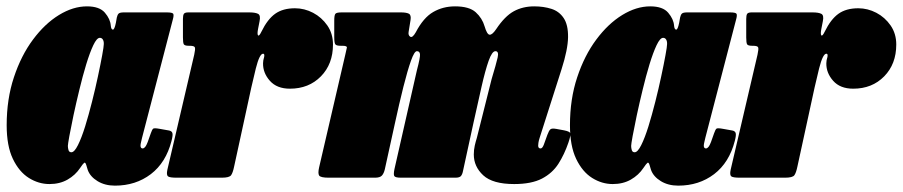

<svg xmlns="http://www.w3.org/2000/svg" viewBox="-20 -559 2840 604"><path d="M519.5 -115.5Q502 -47.5 454.5 -11.2Q407 25 341.5 25Q310 25 286.8 10.8Q263.5 -3.5 256 -24.5Q254 -30.5 253.2 -33.8Q252.5 -37 251.5 -39.5Q248.5 -49.5 244.8 -46.8Q241 -44 232 -30.5Q217 -8 192.5 6Q168 20 135.5 20Q101.5 20 70.8 0.8Q40 -18.5 20.5 -59.2Q1 -100 1 -165Q1 -247.5 23.8 -316Q46.5 -384.5 83.8 -434.5Q121 -484.5 165.5 -511.8Q210 -539 253.5 -539Q293 -539 310 -519Q327 -499 328.5 -478.5Q329.5 -466.5 334.8 -465.8Q340 -465 344.5 -487L347.5 -504Q349.5 -513 353.5 -516.5Q357.5 -520 370 -520H504.5Q522.5 -520 525 -515.5Q527.5 -511 523.5 -497L427 -126Q426 -121.5 424 -113.2Q422 -105 422 -101Q422 -92 429 -92Q433 -92 438 -98.5Q443 -105 454.5 -140Q458.5 -151.5 461.8 -154.2Q465 -157 483.5 -153.5L511.5 -148.5Q520 -147 522.2 -140.8Q524.5 -134.5 519.5 -115.5ZM306.5 -420Q307 -428.5 303.8 -434.2Q300.5 -440 294 -440Q284.5 -440 273.5 -416.8Q262.5 -393.5 251.2 -356.5Q240 -319.5 229.8 -277.2Q219.5 -235 211.2 -196.2Q203 -157.5 198.2 -131.2Q193.5 -105 193.5 -100Q193.5 -93.5 195.5 -86.8Q197.5 -80 204.5 -80Q214 -80 225.2 -102.5Q236.5 -125 247.8 -161.2Q259 -197.5 269.5 -239Q280 -280.5 288.2 -319.2Q296.5 -358 301.5 -385.5Q306.5 -413 306.5 -420Z M572.5 -520H764Q783 -520 791.8 -515.5Q800.5 -511 796.5 -492L792 -469Q788.5 -451.5 791.8 -447.8Q795 -444 802.5 -459.5Q821.5 -498.5 845.8 -515.8Q870 -533 908 -533Q937.5 -533 964.8 -518.8Q992 -504.5 1009.8 -478.8Q1027.5 -453 1027.5 -419Q1027.5 -357.5 989.5 -318.8Q951.5 -280 892 -280Q851 -280 829 -304.8Q807 -329.5 807.5 -360Q808 -370.5 809.8 -375.2Q811.5 -380 811.5 -385Q811.5 -390 807.5 -390Q796.5 -390 784.8 -343.8Q773 -297.5 751 -193.5L716.5 -35Q712.5 -15.5 707 -7.8Q701.5 0 677.5 0H535.5Q514 0 508.5 -4.2Q503 -8.5 506.5 -25L591 -387Q595 -405 593 -410Q591 -415 576.5 -415H573.5Q561 -415 558.2 -419.8Q555.5 -424.5 555.5 -441V-499.5Q555.5 -511 558.5 -515.5Q561.5 -520 572.5 -520Z M1054.5 -520H1241Q1258 -520 1266 -516Q1274 -512 1271.5 -496L1265.5 -459Q1263.5 -448 1270.5 -443.5Q1277.5 -439 1288 -457.5Q1312 -503.5 1342.8 -521.2Q1373.5 -539 1411.5 -539Q1456 -539 1476.5 -520.5Q1497 -502 1504.5 -476Q1512 -450.5 1520.2 -449.8Q1528.5 -449 1541 -467.5Q1568 -508 1596.2 -523.5Q1624.5 -539 1660.5 -539Q1690 -539 1714.5 -531.2Q1739 -523.5 1753.2 -502.2Q1767.5 -481 1767 -442.2Q1766.5 -403.5 1746.5 -341L1677.5 -125Q1674.5 -115.5 1673.8 -109.8Q1673 -104 1673 -101Q1673 -92 1680.5 -92Q1686 -92 1690.5 -103.2Q1695 -114.5 1702 -135Q1707 -148.5 1711.5 -152.2Q1716 -156 1730 -153.5L1754.5 -149Q1772.5 -145.5 1774.2 -139.5Q1776 -133.5 1768 -110Q1755.5 -73.5 1736.8 -44Q1718 -14.5 1685 2.8Q1652 20 1597.5 20Q1530 20 1500.2 -7.5Q1470.5 -35 1470.5 -73Q1470.5 -87.5 1473.5 -100.8Q1476.5 -114 1480 -125L1526.5 -310Q1541 -358 1545.5 -378Q1550 -398 1538.5 -398Q1528 -398 1517.2 -367.8Q1506.5 -337.5 1494.8 -286Q1483 -234.5 1469 -170.5L1436.5 -21Q1434.5 -10.5 1430 -5.2Q1425.5 0 1412.5 0H1241.5Q1223 0 1220.2 -5.5Q1217.5 -11 1221 -27.5L1291.5 -338Q1302.5 -379.5 1301.2 -388.8Q1300 -398 1291.5 -398Q1283.5 -398 1272.8 -367.8Q1262 -337.5 1249 -285.8Q1236 -234 1222 -169.5L1190.5 -26Q1187.5 -13.5 1181.5 -6.8Q1175.5 0 1159.5 0H1014.5Q988.5 0 984 -6.8Q979.5 -13.5 984 -33L1066 -386Q1070 -403.5 1071.2 -409.2Q1072.5 -415 1056.5 -415H1051.5Q1039.5 -415 1035.5 -418.8Q1031.5 -422.5 1031.5 -442V-494Q1031.5 -510.5 1034.8 -515.2Q1038 -520 1054.5 -520Z M2291.5 -115.5Q2274 -47.5 2226.5 -11.2Q2179 25 2113.5 25Q2082 25 2058.8 10.8Q2035.5 -3.5 2028 -24.5Q2026 -30.5 2025.2 -33.8Q2024.5 -37 2023.5 -39.5Q2020.5 -49.5 2016.8 -46.8Q2013 -44 2004 -30.5Q1989 -8 1964.5 6Q1940 20 1907.5 20Q1873.5 20 1842.8 0.8Q1812 -18.5 1792.5 -59.2Q1773 -100 1773 -165Q1773 -247.5 1795.8 -316Q1818.5 -384.5 1855.8 -434.5Q1893 -484.5 1937.5 -511.8Q1982 -539 2025.5 -539Q2065 -539 2082 -519Q2099 -499 2100.5 -478.5Q2101.5 -466.5 2106.8 -465.8Q2112 -465 2116.5 -487L2119.5 -504Q2121.5 -513 2125.5 -516.5Q2129.5 -520 2142 -520H2276.5Q2294.5 -520 2297 -515.5Q2299.5 -511 2295.5 -497L2199 -126Q2198 -121.5 2196 -113.2Q2194 -105 2194 -101Q2194 -92 2201 -92Q2205 -92 2210 -98.5Q2215 -105 2226.5 -140Q2230.5 -151.5 2233.8 -154.2Q2237 -157 2255.5 -153.5L2283.5 -148.5Q2292 -147 2294.2 -140.8Q2296.5 -134.5 2291.5 -115.5ZM2078.5 -420Q2079 -428.5 2075.8 -434.2Q2072.5 -440 2066 -440Q2056.5 -440 2045.5 -416.8Q2034.5 -393.5 2023.2 -356.5Q2012 -319.5 2001.8 -277.2Q1991.5 -235 1983.2 -196.2Q1975 -157.5 1970.2 -131.2Q1965.5 -105 1965.5 -100Q1965.5 -93.5 1967.5 -86.8Q1969.5 -80 1976.5 -80Q1986 -80 1997.2 -102.5Q2008.5 -125 2019.8 -161.2Q2031 -197.5 2041.5 -239Q2052 -280.5 2060.2 -319.2Q2068.5 -358 2073.5 -385.5Q2078.5 -413 2078.5 -420Z M2344.5 -520H2536Q2555 -520 2563.8 -515.5Q2572.5 -511 2568.5 -492L2564 -469Q2560.5 -451.5 2563.8 -447.8Q2567 -444 2574.5 -459.5Q2593.5 -498.5 2617.8 -515.8Q2642 -533 2680 -533Q2709.5 -533 2736.8 -518.8Q2764 -504.5 2781.8 -478.8Q2799.5 -453 2799.5 -419Q2799.5 -357.5 2761.5 -318.8Q2723.5 -280 2664 -280Q2623 -280 2601 -304.8Q2579 -329.5 2579.5 -360Q2580 -370.5 2581.8 -375.2Q2583.5 -380 2583.5 -385Q2583.5 -390 2579.5 -390Q2568.5 -390 2556.8 -343.8Q2545 -297.5 2523 -193.5L2488.5 -35Q2484.5 -15.5 2479 -7.8Q2473.5 0 2449.5 0H2307.5Q2286 0 2280.5 -4.2Q2275 -8.5 2278.5 -25L2363 -387Q2367 -405 2365 -410Q2363 -415 2348.5 -415H2345.5Q2333 -415 2330.2 -419.8Q2327.5 -424.5 2327.5 -441V-499.5Q2327.5 -511 2330.5 -515.5Q2333.5 -520 2344.5 -520Z"/></svg>

Font: Besley* Condensed Fatface
Style: Italic
Weight: 900
Width: 3
Italic angle: -13°
Designer: Owen Earl
Foundry: indestructible type*
Version: Version 3.000; ttfautohint (v1.8.3)